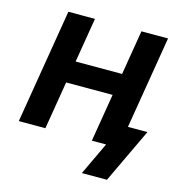

<svg xmlns="http://www.w3.org/2000/svg" viewBox="-105 -638 821 885"><g transform="rotate(15 305.5 -195.0)"><path d="M460 -333 442.9 -228.5H152.8L169.9 -333ZM239.7 -545.9 149.4 0H22.5L112.8 -545.9ZM588.4 -545.9 498 0H371.1L461.4 -545.9ZM365.2 156.2 439 0H401.9L419.4 -104.5H608.4L484.9 156.2Z"/></g></svg>

Font: Inter SemiBold
Style: Italic
Weight: 600
Italic angle: -9.3988°
Designer: Rasmus Andersson
Foundry: rsms
Version: Version 4.001;git-66647c0bb